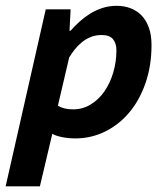

<svg xmlns="http://www.w3.org/2000/svg" viewBox="-50 -472 570 671"><path d="M109.9 -439.5H196.8L192.9 -364.7H196.8Q210.4 -380.4 227.3 -395.8Q244.1 -411.1 263.9 -423.6Q283.7 -436 307.1 -443.8Q330.6 -451.7 357.9 -451.7Q383.3 -451.7 405.3 -443.6Q427.2 -435.5 443.8 -418.9Q460.4 -402.3 470 -376.2Q479.5 -350.1 479.5 -314.5Q479.5 -242.2 458.7 -182.1Q438 -122.1 401.9 -79.1Q365.7 -36.1 317.1 -12.2Q268.6 11.7 212.9 11.7Q188.5 11.7 166.3 7.1Q144 2.4 132.8 -4.4L89.4 179.2H-30.3ZM152.3 -102.5Q173.3 -89.8 205.6 -89.8Q238.8 -89.8 266.6 -106.7Q294.4 -123.5 314.5 -152.1Q334.5 -180.7 345.7 -218.3Q356.9 -255.9 356.9 -296.9Q356.9 -320.3 345 -335Q333 -349.6 305.2 -349.6Q284.2 -349.6 266.8 -342.5Q249.5 -335.4 235.6 -324Q221.7 -312.5 210.9 -298.8Q200.2 -285.2 192.4 -272V-273.9Z"/></svg>

Font: PT Astra Sans
Style: Bold Italic
Weight: 700
Italic angle: -16°
Designer: A.Korolkova, I. Chaeva
Foundry: ParaType Ltd
Version: Version 1.002W